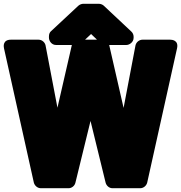

<svg xmlns="http://www.w3.org/2000/svg" viewBox="-41 -958 959 1016"><path d="M613 -387 537 -719C533 -735 518 -748 500 -748H376C360 -748 343 -736 339 -719L263 -388L200 -718C197 -733 182 -748 163 -748H17C-27 -748 -22 -712 -20 -703L138 8C142 24 157 38 175 38H322C338 38 354 26 358 9L438 -318L518 9C522 24 536 38 554 38H701C718 38 734 25 738 8L896 -703C905 -746 868 -748 859 -748H713C697 -748 680 -736 676 -718ZM666 -764C666 -773 662 -784 654 -791L508 -928C503 -933 492 -938 482 -938H400C391 -938 381 -934 374 -928L229 -793C222 -787 218 -777 218 -766V-758C218 -742 232 -720 255 -720H365C372 -720 384 -724 391 -731L441 -778L490 -731C496 -726 506 -720 516 -720H628C644 -720 666 -735 666 -758Z"/></svg>

Font: Asimov Print
Style: E
Weight: 500
Designer: Google
Version: Version 2.000980; 2014